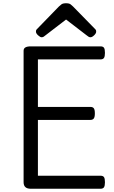

<svg xmlns="http://www.w3.org/2000/svg" viewBox="-20 -1160 703 1180"><path d="M169 0Q147 0 136 -10Q125 -20 125 -40V-848Q125 -862 136 -868.5Q147 -875 169 -875H598Q613 -875 619 -866.5Q625 -858 625 -835Q625 -813 619 -804Q613 -795 598 -795H213V-503H535Q550 -503 556.5 -494.5Q563 -486 563 -463Q563 -441 556.5 -432Q550 -423 535 -423H213V-80H598Q613 -80 619 -71.5Q625 -63 625 -40Q625 -18 619 -9Q613 0 598 0ZM236 -931Q227 -931 214 -943Q201 -955 201 -965Q201 -968 201.5 -972Q202 -976 207 -981L342 -1120Q349 -1127 358 -1133.5Q367 -1140 386 -1140Q405 -1140 413.5 -1133.5Q422 -1127 429 -1120L565 -981Q570 -976 570.5 -972Q571 -968 571 -965Q571 -955 558.5 -943Q546 -931 536 -931Q529 -931 524 -934.5Q519 -938 511 -944L386 -1040L261 -944Q254 -938 248.5 -934.5Q243 -931 236 -931Z"/></svg>

Font: Playwrite GB J
Style: Regular
Weight: 400
Designer: Veronika Burian, José Scaglione
Foundry: TypeTogether
Version: Version 1.002